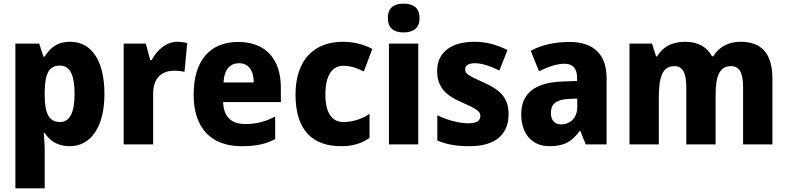

<svg xmlns="http://www.w3.org/2000/svg" viewBox="-20 -788 4298 1048"><path d="M363 -560C295 -560 255 -530 224 -479H217L194 -550H64V240H224V32C224 1 221 -30 219 -62H224C251 -21 292 10 361 10C473 10 550 -91 550 -275C550 -458 479 -560 363 -560ZM307 -430C360 -430 387 -382 387 -276C387 -172 360 -122 308 -122C245 -122 224 -172 224 -270V-291C226 -386 247 -430 307 -430Z M948 -560C887 -560 835 -513 808 -460H800L776 -550H655V0H816V-276C815 -370 872 -402 930 -402C957 -402 974 -399 987 -396L1002 -553C987 -557 966 -560 948 -560Z M1280 -559C1130 -559 1037 -462 1037 -271C1037 -84 1137 10 1298 10C1378 10 1432 -2 1482 -29V-152C1427 -123 1379 -111 1317 -111C1240 -111 1200 -154 1198 -231H1513V-309C1513 -470 1426 -559 1280 -559ZM1285 -443C1337 -443 1365 -402 1365 -338H1200C1204 -411 1237 -443 1285 -443Z M1842 10C1906 10 1956 -6 1997 -35V-166C1954 -138 1905 -122 1855 -122C1793 -122 1756 -169 1756 -273C1756 -376 1793 -429 1854 -429C1892 -429 1928 -417 1966 -398L2012 -521C1967 -545 1913 -560 1851 -560C1693 -560 1593 -459 1593 -272C1593 -77 1686 10 1842 10Z M2183 -768C2132 -768 2097 -748 2097 -689C2097 -632 2133 -611 2183 -611C2233 -611 2270 -632 2270 -689C2270 -747 2234 -768 2183 -768ZM2263 -550H2103V0H2263Z M2756 -165C2756 -256 2708 -298 2622 -337C2537 -375 2519 -385 2519 -410C2519 -431 2538 -443 2573 -443C2610 -443 2661 -426 2706 -403L2750 -515C2691 -544 2635 -560 2570 -560C2445 -560 2366 -504 2366 -401C2366 -315 2410 -269 2495 -232C2582 -194 2602 -180 2602 -155C2602 -128 2581 -115 2535 -115C2488 -115 2421 -132 2367 -159V-21C2421 2 2475 10 2544 10C2687 10 2756 -57 2756 -165Z M3091 -559C3006 -559 2934 -542 2877 -511L2922 -399C2972 -424 3020 -440 3061 -440C3105 -440 3130 -417 3130 -361V-346L3047 -343C2902 -337 2825 -280 2825 -165C2825 -57 2884 10 2979 10C3061 10 3102 -16 3144 -73H3148L3177 0H3291V-363C3291 -492 3218 -559 3091 -559ZM3086 -248 3131 -250V-204C3131 -146 3093 -109 3044 -109C3009 -109 2987 -129 2987 -172C2987 -220 3015 -245 3086 -248Z M4022 -560C3956 -560 3905 -532 3873 -481H3866C3840 -529 3794 -560 3719 -560C3646 -560 3594 -529 3567 -480H3561L3539 -550H3416V0H3576V-252C3576 -367 3595 -427 3661 -427C3705 -427 3726 -392 3726 -312V0H3886V-268C3886 -372 3907 -427 3970 -427C4014 -427 4036 -394 4036 -312V0H4196V-359C4196 -497 4136 -560 4022 -560Z"/></svg>

Font: Noto Sans Georgian SemiCondensed ExtraBold
Style: Regular
Weight: 800
Width: 4
Designer: Monotype Design Team, Akaki Razmadze
Foundry: Google LLC
Version: Version 2.005